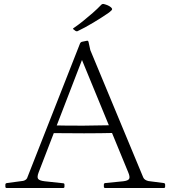

<svg xmlns="http://www.w3.org/2000/svg" viewBox="-20 -945 861 965"><path d="M14 0Q7 0 7 -7V-17Q7 -24 15 -25L97 -36Q105 -38 111 -43Q117 -48 119 -57L382 -726Q385 -733 392 -735L416 -740Q423 -742 425 -734L434 -693L700 -53Q703 -46 710 -41.5Q717 -37 726 -35L803 -25Q810 -24 810 -17V-7Q810 0 803 0H509Q502 0 502 -7V-17Q502 -24 509 -25L600 -34Q625 -37 629.5 -47Q634 -57 624 -80L377 -680L410 -690L174 -78Q165 -54 172 -45.5Q179 -37 204 -34L297 -24Q304 -24 304 -17V-7Q304 0 297 0ZM239 -315Q321 -313 402.5 -313.5Q484 -314 566 -316V-277Q484 -275 402.5 -275Q321 -275 239 -276ZM350 -797Q344 -800 350 -804Q371 -818 396 -838Q421 -858 445.5 -879.5Q470 -901 489 -921Q494 -926 501 -925Q513 -922 522 -918Q531 -914 538 -908Q543 -903 543.5 -900Q544 -897 540.5 -893Q537 -889 528 -882Q492 -857 448.5 -831Q405 -805 371 -789Q366 -786 359 -790Z"/></svg>

Font: Hahmlet ExtraLight
Style: Regular
Weight: 250
Designer: Minjoo Ham & Mark Frömberg
Foundry: hypertype
Version: Version 1.002